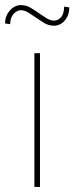

<svg xmlns="http://www.w3.org/2000/svg" viewBox="-65 -734 292 754"><path d="M70 0V-525H92V0ZM70 -669Q46 -686 35.5 -690Q25 -694 17 -694Q2 -694 -11.5 -679.5Q-25 -665 -25 -639L-45 -642Q-45 -672 -26 -693Q-7 -714 17 -714Q38 -714 57 -702.5Q76 -691 94 -678Q101 -673 117 -663Q133 -653 147 -653Q162 -653 174 -665.5Q186 -678 187 -708L207 -705Q207 -683 198.5 -667Q190 -651 176.5 -642Q163 -633 148 -633Q125 -633 106 -645Q87 -657 70 -669Z"/></svg>

Font: Mach Thin
Style: Regular
Weight: 250
Version: Version 1.002